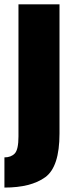

<svg xmlns="http://www.w3.org/2000/svg" viewBox="-57 -618 310 868"><path d="M-37 230Q83 230 147.5 183.2Q212 136.5 212 -14.5V-598.5H26.5V-1Q26.5 58 9.8 75.8Q-7 93.5 -37 93.5Z"/></svg>

Font: Anybody ExtraCondensed Black
Style: Regular
Weight: 900
Width: 2
Version: Version 1.113;gftools[0.9.25]